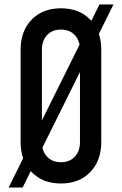

<svg xmlns="http://www.w3.org/2000/svg" viewBox="-20 -803 544 857"><path d="M81 34H18.5L424 -783H486.5ZM252 16Q170.5 16 121.2 -35Q72 -86 72 -169V-581Q72 -664.5 121.2 -715.2Q170.5 -766 252 -766Q334 -766 383 -715.2Q432 -664.5 432 -581V-169Q432 -86 383 -35Q334 16 252 16ZM252 -79Q291 -79 314 -103.8Q337 -128.5 337 -169V-581Q337 -621.5 314 -646.2Q291 -671 252 -671Q213 -671 190 -646.2Q167 -621.5 167 -581V-169Q167 -128.5 190 -103.8Q213 -79 252 -79Z"/></svg>

Font: Mohave Light Medium
Style: Regular
Weight: 500
Version: Version 2.003